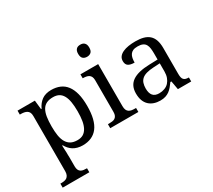

<svg xmlns="http://www.w3.org/2000/svg" viewBox="-170 -1038 1755 1584"><g transform="rotate(-30 707.5 -246.5)"><path d="M320.3 -458Q282.7 -458 257.6 -445.8Q232.4 -433.6 217.5 -408Q202.6 -382.3 196.5 -344.5Q190.4 -306.6 190.4 -254.9Q190.4 -204.6 196.5 -166.7Q202.6 -128.9 218 -102.5Q233.4 -76.2 258.1 -62.7Q282.7 -49.3 320.8 -49.3Q353.5 -49.3 375.5 -62.7Q397.5 -76.2 411.9 -102.5Q426.3 -128.9 432.6 -166.7Q439 -204.6 439 -255.9Q439 -306.6 432.6 -344.5Q426.3 -382.3 411.9 -408Q397.5 -433.6 375 -445.8Q352.5 -458 320.3 -458ZM529.8 -254.9Q529.8 -186 517.1 -136Q504.4 -85.9 479.7 -54Q455.1 -22 418.9 -6.1Q382.8 9.8 336.4 9.8Q309.6 9.8 286.9 3.4Q264.2 -2.9 247.1 -13.7Q230 -24.4 216.1 -40Q202.1 -55.7 191.9 -74.2H186.5Q187.5 -47.9 188.5 -27.8Q189.5 -19 189.5 -9Q189.5 1 189.5 9Q189.5 17.1 189.9 23.4Q190.4 29.8 190.4 34.2V126Q190.4 146.5 196.5 159.7Q202.6 172.9 213.6 179.7Q224.6 186.5 238.8 188.5Q252.9 190.4 269 190.4H271V228.5H17.1V190.4H23.9Q40 190.4 54.4 188Q68.8 185.5 79.3 178.2Q89.8 170.9 96.4 157Q103 143.1 103 121.1V-403.8Q103 -425.8 96.4 -438.5Q89.8 -451.2 78.6 -458Q67.4 -464.8 53.2 -467.5Q39.1 -470.2 23.9 -470.2H12.2V-507.8H177.2L186.5 -421.9H191.9Q202.1 -444.8 216.1 -462.2Q230 -479.5 247.1 -491.9Q264.2 -504.4 286.9 -510.7Q309.6 -517.1 336.4 -517.1Q382.8 -517.1 418.9 -501.7Q455.1 -486.3 479.7 -453.9Q504.4 -421.4 517.1 -372.1Q529.8 -322.8 529.8 -254.9Z M613.3 -38.1Q628.9 -38.1 643.8 -40Q658.7 -42 669.2 -48.8Q679.7 -55.7 686 -68.6Q692.4 -81.5 692.4 -103V-403.8Q692.4 -425.8 686 -438.5Q679.7 -451.2 669.2 -458Q658.7 -464.8 643.8 -467.5Q628.9 -470.2 613.3 -470.2H611.3V-507.8H780.3V-106.9Q780.3 -84.5 786.4 -71Q792.5 -57.6 803.2 -50.3Q814 -43 828.1 -40.5Q842.3 -38.1 858.4 -38.1H870.1V0H602.1V-38.1ZM679.2 -663.1Q679.2 -679.7 683.1 -690.2Q687 -700.7 694.3 -708Q701.7 -715.3 711.4 -718Q721.2 -720.7 732.4 -720.7Q743.2 -720.7 752.7 -718Q762.2 -715.3 769.8 -708Q777.3 -700.7 781.2 -690.2Q785.2 -679.7 785.2 -663.1Q785.2 -647 781.2 -635.7Q777.3 -624.5 769.8 -618.2Q762.2 -611.8 752.7 -608.6Q743.2 -605.5 732.4 -605.5Q721.2 -605.5 711.4 -608.6Q701.7 -611.8 694.3 -618.2Q687 -624.5 683.1 -635.7Q679.2 -647 679.2 -663.1Z M1019 -137.2Q1019 -91.8 1038.3 -69.3Q1057.6 -46.9 1097.2 -46.9Q1125 -46.9 1149.4 -56.2Q1173.8 -65.4 1189.7 -83Q1205.6 -100.6 1214.6 -125.2Q1223.6 -149.9 1223.6 -181.2V-259.3L1162.1 -255.9Q1122.1 -253.9 1094.2 -245.8Q1066.4 -237.8 1049.8 -222.9Q1033.2 -208 1026.1 -186.3Q1019 -164.6 1019 -137.2ZM1134.8 -471.7Q1106.4 -471.7 1089.8 -464.1Q1073.2 -456.5 1063.7 -442.6Q1054.2 -428.7 1050.5 -409.4Q1046.9 -390.1 1046.9 -368.2Q1007.8 -368.2 988 -381.6Q968.3 -395 968.3 -427.2Q968.3 -451.2 981.4 -468.3Q994.6 -485.4 1018.3 -496.3Q1042 -507.3 1072.8 -512.2Q1103.5 -517.1 1138.7 -517.1Q1182.1 -517.1 1214.1 -508.5Q1246.1 -500 1268.1 -480.7Q1290 -461.4 1301 -430.2Q1312 -398.9 1312 -354V-106.9Q1312 -86.9 1315.2 -73.7Q1318.4 -60.5 1325.7 -52.7Q1333 -44.9 1344.7 -41.5Q1356.4 -38.1 1371.6 -38.1H1373.5V0H1246.6L1231.9 -82H1222.2Q1207.5 -61.5 1193.6 -44.9Q1179.7 -28.3 1163.1 -16.1Q1146.5 -3.9 1125.5 2.9Q1104.5 9.8 1075.2 9.8Q1043.9 9.8 1016.6 0.5Q989.3 -8.8 969.5 -27.6Q949.7 -46.4 939.2 -74.7Q928.7 -103 928.7 -142.1Q928.7 -216.8 981.9 -253.4Q1035.2 -290 1144 -293L1223.6 -295.4V-354Q1223.6 -378.9 1220.9 -400.6Q1218.3 -422.4 1209.2 -438.5Q1200.2 -454.6 1182.1 -463.1Q1164.1 -471.7 1134.8 -471.7Z"/></g></svg>

Font: MUA Office
Style: Regular
Weight: 400
Designer: Khon Soe Zaw Thu
Foundry: Myanmar Unicode
Version: Version 2.10 June 24, 2017